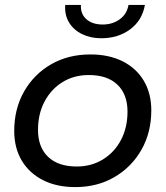

<svg xmlns="http://www.w3.org/2000/svg" viewBox="-20 -757 675 783"><path d="M287 6Q211 6 155 -22.5Q99 -51 68.5 -102.5Q38 -154 38 -223Q38 -313 78 -383.5Q118 -454 188 -494.5Q258 -535 349 -535Q424 -535 480 -507Q536 -479 566.5 -427.5Q597 -376 597 -307Q597 -217 557 -146.5Q517 -76 447 -35Q377 6 287 6ZM293 -78Q353 -78 400 -107Q447 -136 473.5 -186.5Q500 -237 500 -302Q500 -372 459 -411.5Q418 -451 342 -451Q282 -451 235.5 -422.5Q189 -394 162 -343.5Q135 -293 135 -227Q135 -157 176 -117.5Q217 -78 293 -78ZM393 -601Q349 -601 314.5 -618Q280 -635 261.5 -665.5Q243 -696 246 -737H310Q308 -700 332.5 -678.5Q357 -657 399 -657Q439 -657 468.5 -678.5Q498 -700 504 -737H571Q560 -674 511 -637.5Q462 -601 393 -601Z"/></svg>

Font: Montserrat Medium
Style: Italic
Weight: 500
Italic angle: -11.3°
Designer: Julieta Ulanovsky
Foundry: Julieta Ulanovsky
Version: Version 9.000; ttfautohint (v1.8.4.7-5d5b)